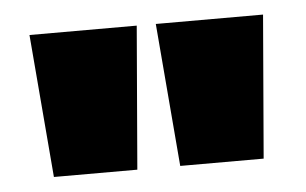

<svg xmlns="http://www.w3.org/2000/svg" viewBox="-31 -741 511 321"><g transform="rotate(-5 224.0 -580.0)"><path d="M48 -460 28 -700H208L188 -460ZM260 -460 240 -700H420L400 -460Z"/></g></svg>

Font: Tektur ExtraBold
Style: Regular
Weight: 800
Designer: Adam Jagosz
Foundry: Adam Jagosz
Version: Version 1.005;gftools[0.9.30]